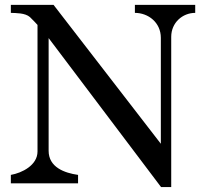

<svg xmlns="http://www.w3.org/2000/svg" viewBox="-20 -742 855 777"><path d="M23.9 -34.2V0H295.9V-34.2C241.2 -42 176.8 -64.9 176.8 -131.8V-587.9L631.8 15.1H672.9V-592.8C672.9 -650.9 719.2 -689.9 770 -689.9V-722.2H525.9V-689.9C580.1 -689.9 630.9 -650.9 630.9 -588.9V-160.2L196.8 -722.2H23.9V-689.9C44.9 -689 82 -689.9 101.1 -672.9C109.9 -664.1 131.8 -642.1 131.8 -641.1V-128.9C131.8 -73.2 68.8 -42 23.9 -34.2Z"/></svg>

Font: MusGlyphs
Style: Regular
Weight: 400
Version: Version 2.1